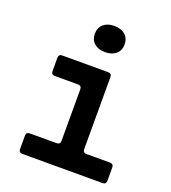

<svg xmlns="http://www.w3.org/2000/svg" viewBox="-142 -891 884 995"><g transform="rotate(20 300.0 -393.0)"><path d="M96.2 0Q76.2 0 76.2 -20V-93Q76.2 -113 96.2 -113H243.6Q263.6 -113 263.6 -133V-417Q263.6 -437 243.6 -437H116.2Q96.2 -437 96.2 -457V-530Q96.2 -550 116.2 -550H368.7Q388.7 -550 388.7 -530V-133Q388.7 -113 408.7 -113H537.9Q557.9 -113 557.9 -93V-20Q557.9 0 537.9 0ZM317.9 -642Q280.2 -642 258 -661.3Q235.8 -680.7 235.8 -713.8Q235.8 -747.3 258 -766.8Q280.2 -786.4 317.9 -786.4Q355.6 -786.4 377.8 -766.8Q400 -747.3 400 -713.8Q400 -680.7 377.8 -661.3Q355.6 -642 317.9 -642Z"/></g></svg>

Font: Pitagon Sans Mono
Style: Regular
Weight: 400
Monospace: yes
Designer: Travis Tran
Foundry: Pitagon
Version: Version 1.001;gftools[0.9.26]